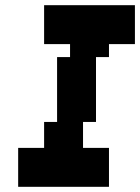

<svg xmlns="http://www.w3.org/2000/svg" viewBox="-20 -720 540 740"><path d="M150 -550H250V-500H200V-250H150V-150H50V0H400V-150H300V-250H350V-500H400V-550H500V-700H150Z"/></svg>

Font: LS-VG5000 Bold Shifted
Style: Regular
Weight: 400
Designer: Justin Bihan, 2021
Foundry: Justin Bihan, 2021
Version: Version 1.000;Glyphs 3.1.2 (3151)